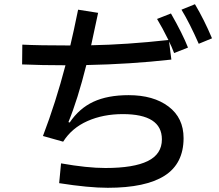

<svg xmlns="http://www.w3.org/2000/svg" viewBox="-20 -846 1040 912"><path d="M906 -826Q950 -752 987 -664L924 -638Q881 -736 842 -800ZM807 -594Q795 -626 783 -649L794 -563Q598 -541 390 -537Q349 -373 305 -266L311 -264Q356 -331 423.5 -362.5Q491 -394 591 -394Q709 -394 780.5 -340Q852 -286 852 -190Q852 -69 762 -11.5Q672 46 492 46Q401 46 261 24L270 -70Q394 -48 481 -48Q615 -48 682 -81Q749 -114 749 -184Q749 -304 563 -304Q470 -304 395.5 -271Q321 -238 280 -173L184 -200Q245 -360 291 -536Q178 -536 85 -540L86 -634Q163 -630 314 -630Q329 -692 351 -800L446 -785L413 -631Q580 -634 780 -656Q752 -713 726 -756L792 -782Q847 -686 873 -620Z"/></svg>

Font: IBM Plex Sans JP Medm
Style: Regular
Weight: 500
Designer: Mike Abbink; Paul van der Laan; Pieter van Rosmalen; Wujin Sim; Yejin Wi; Jinhee Kim; Boomi Park; Yona Kim; Kichan Ma
Foundry: Sandoll Inc.
Version: Version 1.002